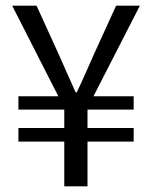

<svg xmlns="http://www.w3.org/2000/svg" viewBox="-20 -658 537 678"><path d="M207 0V-158H45V-206H207V-271H45V-318H186L23 -638H109L187 -467Q202 -434 216.5 -400.5Q231 -367 247 -332H251Q268 -367 282.5 -400.5Q297 -434 312 -467L390 -638H474L310 -318H452V-271H289V-206H452V-158H289V0Z"/></svg>

Font: Processing Sans Pro
Style: Regular
Weight: 400
Designer: Paul D. Hunt
Foundry: Adobe Systems Incorporated
Version: Version 2.020;PS 2.000;hotconv 1.0.86;makeotf.lib2.5.63406